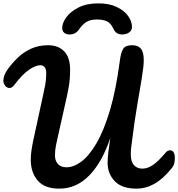

<svg xmlns="http://www.w3.org/2000/svg" viewBox="-21 -1117 1060 1142"><path d="M332 5Q244 5 203 -43.5Q162 -92 162 -166Q162 -190 165.5 -217Q169 -244 175 -273L237 -559Q242 -582 248 -612.5Q254 -643 254 -681Q254 -707 244 -718Q234 -729 219 -729Q191 -729 151.5 -702Q112 -675 65 -613Q50 -593 35 -593.5Q20 -594 9.5 -607.5Q-1 -621 -1 -638Q-1 -652 5 -669Q11 -686 27 -708Q51 -741 84.5 -773.5Q118 -806 163 -827Q208 -848 266 -848Q325 -848 360.5 -812Q396 -776 396 -702Q396 -646 387.5 -598Q379 -550 365 -491L324 -308Q318 -280 312 -252.5Q306 -225 306 -192Q306 -161 323.5 -141.5Q341 -122 375 -122Q417 -122 462.5 -155.5Q508 -189 552 -263.5Q596 -338 632.5 -459.5Q669 -581 692 -757Q698 -803 711 -825.5Q724 -848 765 -848Q800 -848 817 -827.5Q834 -807 834 -759Q834 -722 822.5 -653Q811 -584 795 -490.5Q779 -397 765 -284Q761 -257 759 -237.5Q757 -218 757 -198Q757 -155 776 -134.5Q795 -114 825 -114Q858 -114 890 -136.5Q922 -159 964 -209Q972 -218 978.5 -220.5Q985 -223 991 -223Q1005 -223 1012 -210.5Q1019 -198 1019 -178Q1019 -164 1016 -148Q1013 -132 1000 -116Q948 -52 897 -23.5Q846 5 790 5Q704 5 661.5 -39.5Q619 -84 619 -148Q619 -176 623.5 -213Q628 -250 635 -296Q586 -151 509.5 -73Q433 5 332 5ZM392 -912Q373 -912 361 -922Q349 -932 349 -950Q349 -981 374 -1015Q399 -1049 447 -1073Q495 -1097 564 -1097Q629 -1097 673.5 -1075.5Q718 -1054 741 -1022Q764 -990 764 -957Q764 -936 747 -924Q730 -912 705 -912Q669 -912 654 -945Q639 -978 616.5 -989.5Q594 -1001 556 -1001Q515 -1001 491.5 -985.5Q468 -970 449 -942Q429 -912 392 -912Z"/></svg>

Font: Pacifico
Style: Regular
Weight: 400
Designer: Vernon Adams
Foundry: Vernon Adams
Version: Version 3.010; ttfautohint (v1.8.4.7-5d5b)